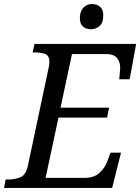

<svg xmlns="http://www.w3.org/2000/svg" viewBox="-41 -932 695 952"><path d="M-21 0 -13 -42H0Q33 -42 60 -53Q87 -64 97 -109L201 -600Q204 -614 204 -624Q204 -656 183.5 -664Q163 -672 134 -672H121L130 -714H634L602 -539H550Q551 -544 552 -557Q553 -570 554 -582.5Q555 -595 555 -597Q555 -625 539 -644.5Q523 -664 484 -664H316L259 -398H500L490 -349H249L185 -50H378Q425 -50 452 -74.5Q479 -99 491 -132L507 -175H559L515 0ZM411 -787Q386 -787 370.5 -800.5Q355 -814 355 -842Q355 -874 371.5 -893Q388 -912 415 -912Q439 -912 455 -898.5Q471 -885 471 -857Q471 -818 452 -802.5Q433 -787 411 -787Z"/></svg>

Font: NotoSerif-Italic
Style: Regular
Weight: 400
Italic angle: -12°
Designer: Monotype Design Team
Foundry: Monotype Imaging Inc.
Version: Version 2.007; ttfautohint (v1.8) -l 8 -r 50 -G 200 -x 14 -D